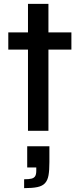

<svg xmlns="http://www.w3.org/2000/svg" viewBox="-20 -678 414 995"><path d="M125 0V-421H23V-510H125V-658H231V-510H350V-421H231V0ZM105 297V251Q131 251 144 247.5Q157 244 162.5 234.5Q168 225 168 207V190H121V80H236V162Q236 204 231.5 230Q227 256 213.5 271Q200 286 174 291.5Q148 297 105 297Z"/></svg>

Font: Saira Thin Medium
Style: Regular
Weight: 500
Version: Version 1.101